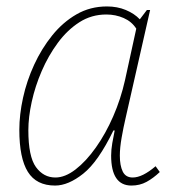

<svg xmlns="http://www.w3.org/2000/svg" viewBox="-20 -566 528 596"><path d="M151 10Q93 10 66.5 -32.5Q40 -75 40 -163Q40 -210 51.5 -262.5Q63 -315 86 -365Q109 -415 142 -456Q175 -497 217.5 -521.5Q260 -546 312 -546Q344 -546 370.5 -535Q397 -524 414 -506L436 -535H446L370 -200Q363 -170 357.5 -138.5Q352 -107 352 -83Q352 -52 361 -33.5Q370 -15 392 -15Q422 -15 463 -50L476 -32Q456 -13 435 -1.5Q414 10 388 10Q325 10 325 -83Q325 -101 328.5 -121.5Q332 -142 336 -161H332Q285 -64 238.5 -27Q192 10 151 10ZM152 -15Q182 -15 214.5 -40Q247 -65 277.5 -108Q308 -151 331.5 -205Q355 -259 368 -317L403 -477Q389 -499 364 -510Q339 -521 310 -521Q264 -521 226.5 -497Q189 -473 159.5 -433Q130 -393 109.5 -345.5Q89 -298 78.5 -250Q68 -202 68 -162Q68 -80 91.5 -47.5Q115 -15 152 -15Z"/></svg>

Font: Noto Serif Thin
Style: Italic
Weight: 100
Italic angle: -12°
Designer: Monotype Design Team
Foundry: Monotype Imaging Inc.
Version: Version 2.014; ttfautohint (v1.8.4.7-5d5b)